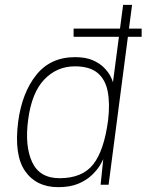

<svg xmlns="http://www.w3.org/2000/svg" viewBox="-20 -763 605 793"><path d="M284 -611V-645H565V-611ZM220.5 10Q130 10 83.8 -56.2Q37.5 -122.5 55 -260Q71 -380 129.8 -453.5Q188.5 -527 290.5 -527Q333.5 -527 362.5 -514.5Q391.5 -502 409.2 -484Q427 -466 435.8 -449Q444.5 -432 446.5 -423L488.5 -743H525.5L428.5 0H395.5L406.5 -106Q403 -97 391.5 -78.2Q380 -59.5 358.5 -39Q337 -18.5 303.2 -4.2Q269.5 10 220.5 10ZM226 -27Q320 -27 365 -84.2Q410 -141.5 426.5 -266.5Q434.5 -334.5 425 -384.5Q415.5 -434.5 383 -461.8Q350.5 -489 289 -489Q215 -489 162.8 -434.5Q110.5 -380 96 -266.5Q82 -159 113 -93Q144 -27 226 -27Z"/></svg>

Font: Public Sans Thin Thin
Style: Italic
Weight: 250
Italic angle: -8°
Version: Version 2.001